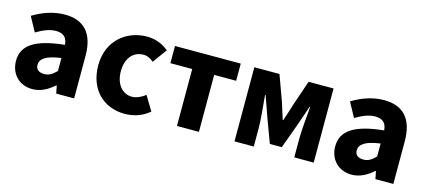

<svg xmlns="http://www.w3.org/2000/svg" viewBox="-46 -868 2756 1241"><g transform="rotate(15 1331.5 -248.0)"><path d="M190 12C246 12 292 -14 334 -51H338L348 0H468V-284C468 -436 398 -508 271 -508C193 -508 122 -481 59 -443L112 -346C160 -374 201 -391 243 -391C297 -391 318 -363 321 -319C125 -299 42 -242 42 -138C42 -54 99 12 190 12ZM240 -102C205 -102 183 -117 183 -149C183 -187 217 -217 321 -231V-144C295 -118 273 -102 240 -102Z M808 12C862 12 923 -4 972 -47L914 -143C888 -123 857 -107 825 -107C761 -107 714 -162 714 -248C714 -334 759 -389 830 -389C853 -389 873 -380 897 -360L966 -455C929 -486 882 -508 821 -508C684 -508 563 -413 563 -248C563 -83 670 12 808 12Z M1156 0H1303V-381H1450V-496H1010V-381H1156Z M1541 0H1670V-127C1670 -180 1659 -285 1654 -341H1658C1672 -299 1693 -244 1707 -202L1766 -43H1846L1904 -202C1918 -244 1938 -297 1952 -341H1956C1951 -285 1941 -180 1941 -127V0H2071V-496H1904L1846 -326C1834 -286 1822 -250 1810 -215H1806C1795 -250 1784 -286 1771 -326L1709 -496H1541Z M2326 12C2382 12 2428 -14 2470 -51H2474L2484 0H2604V-284C2604 -436 2534 -508 2407 -508C2329 -508 2258 -481 2195 -443L2248 -346C2296 -374 2337 -391 2379 -391C2433 -391 2454 -363 2457 -319C2261 -299 2178 -242 2178 -138C2178 -54 2235 12 2326 12ZM2376 -102C2341 -102 2319 -117 2319 -149C2319 -187 2353 -217 2457 -231V-144C2431 -118 2409 -102 2376 -102Z"/></g></svg>

Font: Giro Sans Regular
Style: Bold
Weight: 700
Designer: Paul D. Hunt
Foundry: Adobe Systems Incorporated
Version: Version 1.000;PS 1.0;hotconv 1.0.88;makeotf.lib2.5.647800